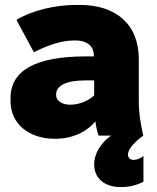

<svg xmlns="http://www.w3.org/2000/svg" viewBox="-20 -553 640 783"><path d="M204 13C283 13 339 -21 369 -58C372 -35 376 -17 382 0H433C392 29 364 73 364 117C364 175 407 210 473 210C501 210 532 205 565 188V83C554 93 539 99 524 99C510 99 502 90 502 77C502 47 552 8 565 0L564 -1C553 -51 546 -91 546 -141V-312C546 -453 454 -533 305 -533H292C202 -533 108 -509 47 -472L118 -340C178 -370 233 -388 282 -388H287C341 -388 363 -360 363 -325V-323H329C125 -323 23 -265 23 -154V-140C23 -48 98 13 204 13ZM266 -126C232 -126 209 -143 209 -164V-169C209 -203 250 -225 325 -225H364V-164C337 -138 297 -126 266 -126Z"/></svg>

Font: Fixel Display Black
Style: Regular
Weight: 900
Designer: AlfaBravo + MacPaw
Foundry: Kyrylo Tkachov, Marchela Mozhyna, Serhii Makarenko, Maria Weinstein, Zakhar Kryvoshyya
Version: Version 1.211